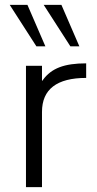

<svg xmlns="http://www.w3.org/2000/svg" viewBox="-20 -771 399 791"><path d="M153 -437V-500H87V0H153V-310C153 -403 214 -450 335 -450V-510C245 -510 192 -490 157 -442ZM20 -751 130 -580H167L93 -751ZM160 -751 270 -580H307L233 -751Z"/></svg>

Font: Perun Light
Style: Regular
Weight: 300
Foundry: Copyright (c) Stefan Peev, Context Ltd, 2016
Version: Version 1.089